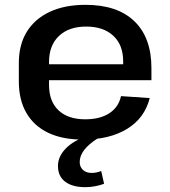

<svg xmlns="http://www.w3.org/2000/svg" viewBox="-20 -569 705 795"><path d="M323 9Q239 9 180 -19Q121 -47 89.5 -101Q58 -155 58 -232V-308Q58 -384 91 -437.5Q124 -491 186 -520Q248 -549 334 -549Q466 -549 536.5 -481Q607 -413 607 -287V-237H160V-303H508L490 -278V-315Q490 -383 449 -421Q408 -459 337 -459Q265 -459 224 -420Q183 -381 183 -312V-218Q183 -149 222.5 -112Q262 -75 333 -75Q394 -75 432.5 -100Q471 -125 481 -171L600 -163Q579 -80 506.5 -35.5Q434 9 323 9ZM333 206Q280 206 250 183.5Q220 161 220 118Q220 82 248 50.5Q276 19 329 -2L386 3Q348 27 329 51.5Q310 76 310 102Q310 122 323.5 134.5Q337 147 359 147Q380 147 399 139L411 192Q395 198 374.5 202Q354 206 333 206Z"/></svg>

Font: Pathway Extreme 28pt SemiBold
Style: Regular
Weight: 600
Designer: Eduardo Rodriguez Tunni
Foundry: Eduardo Rodriguez Tunni
Version: Version 1.001;gftools[0.9.26]